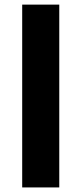

<svg xmlns="http://www.w3.org/2000/svg" viewBox="-20 -820 355 840"><path d="M77.1 0V-799.8H239.3V0Z"/></svg>

Font: Gothic A1 Black
Style: Regular
Weight: 900
Version: Version 2.50